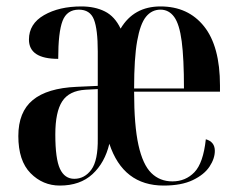

<svg xmlns="http://www.w3.org/2000/svg" viewBox="-20 -567 739 597"><path d="M166 10Q113 10 75 -28.5Q37 -67 37 -144Q37 -219 82 -256Q127 -293 218 -297L284 -300V-407Q284 -476 272 -506.5Q260 -537 225 -537Q188 -537 174.5 -502Q161 -467 161 -384Q70 -384 70 -444Q70 -493 117 -520Q164 -547 233 -547Q275 -547 306 -531.5Q337 -516 355 -478Q396 -547 479 -547Q565 -547 614.5 -485Q664 -423 664 -301V-282H397Q397 -177 410.5 -116Q424 -55 450.5 -29Q477 -3 516 -3Q557 -3 584.5 -31.5Q612 -60 620 -134Q648 -126 648 -98Q648 -74 631.5 -49Q615 -24 579.5 -7Q544 10 489 10Q363 10 320 -120Q306 -61 267.5 -25.5Q229 10 166 10ZM552 -292Q552 -385 545 -438.5Q538 -492 521.5 -514.5Q505 -537 479 -537Q452 -537 434 -515Q416 -493 406.5 -439.5Q397 -386 397 -292ZM211 -11Q243 -11 264 -39.5Q285 -68 284 -137V-290L246 -288Q195 -285 173.5 -252Q152 -219 152 -149Q152 -73 166.5 -42Q181 -11 211 -11Z"/></svg>

Font: Noto Serif Display ExtraCondensed SemiBold
Style: Regular
Weight: 600
Width: 2
Designer: Monotype Design Team
Foundry: Monotype Imaging Inc.
Version: Version 2.009